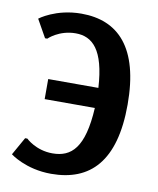

<svg xmlns="http://www.w3.org/2000/svg" viewBox="-82 -774 698 848"><g transform="rotate(10 267.5 -350.0)"><path d="M120 -310H345C335 -130 280 -80 195 -80C120 -80 75 -125 75 -125H65L20 -45C20 -45 90 10 205 10C380 10 485 -95 485 -350C485 -605 380 -710 215 -710C100 -710 30 -655 30 -655L75 -575H85C85 -575 130 -620 205 -620C280 -620 335 -570 345 -400H120Z"/></g></svg>

Font: Scada
Style: Bold
Weight: 700
Designer: Jovanny Lemonad
Foundry: Jovanny Lemonad
Version: Version 3.005